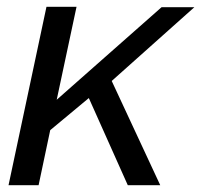

<svg xmlns="http://www.w3.org/2000/svg" viewBox="-20 -542 589 562"><path d="M116 -522H204L146 -250L453 -521H549L307 -305L449 0H354L240 -255L127 -161L93 0H5Z"/></svg>

Font: Raleway Thin Medium
Style: Italic
Weight: 500
Italic angle: -12°
Version: Version 4.026